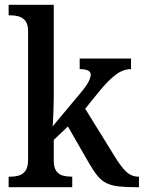

<svg xmlns="http://www.w3.org/2000/svg" viewBox="-20 -780 599 800"><path d="M16 0V-44H25Q43 -44 59.5 -49Q76 -54 86.5 -69Q97 -84 97 -115V-649Q97 -678 86.5 -692Q76 -706 59.5 -711Q43 -716 25 -716H16V-760H204V-375Q204 -357 203 -329Q202 -301 201 -278Q200 -255 199 -253L315 -392Q341 -423 349.5 -440.5Q358 -458 358 -469Q358 -492 312 -492V-536H526V-492Q493 -492 462 -468.5Q431 -445 395 -401L335 -327L458 -128Q482 -88 504.5 -66Q527 -44 556 -44H559V0H546Q502 0 473 -3.5Q444 -7 423.5 -17Q403 -27 386.5 -47Q370 -67 351 -100L263 -253L204 -197V-111Q204 -82 214.5 -67.5Q225 -53 241.5 -48.5Q258 -44 276 -44H281V0Z"/></svg>

Font: Noto Serif Khmer SemiCondensed Medium
Style: Regular
Weight: 500
Width: 4
Designer: Danh Hong and the Monotype Design Team
Foundry: Monotype Imaging Inc.
Version: Version 2.004; ttfautohint (v1.8.4.7-5d5b)